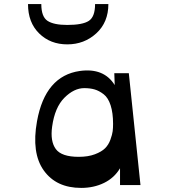

<svg xmlns="http://www.w3.org/2000/svg" viewBox="-20 -905 860 939"><path d="M117 -885H182Q182 -823 212.5 -803Q243 -783 309 -783Q384 -783 414.5 -803Q445 -823 445 -885H510Q510 -796 451 -742Q392 -688 309 -688Q226 -688 171.5 -741.5Q117 -795 117 -885ZM667 0H567V-82Q539 -35 489 -10.5Q439 14 377 14Q255 14 194 -71.5Q133 -157 161 -312Q201 -534 371 -558Q488 -574 541 -489L539 -547H610ZM365 -138Q411 -138 444 -150.5Q477 -163 494 -180Q511 -197 520 -222Q529 -247 531 -263Q533 -279 533 -299Q533 -353 521 -390Q509 -427 487 -444Q465 -461 443 -467.5Q421 -474 392 -474Q342 -474 295 -427Q248 -380 235 -286Q225 -214 253 -176Q281 -138 365 -138Z"/></svg>

Font: OpenDyslexic
Style: Regular
Weight: 400
Designer: Abbie Gonzalez
Version: Version 0.920;hotconv 1.0.109;makeotfexe 2.5.65596